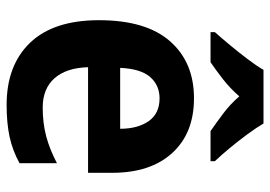

<svg xmlns="http://www.w3.org/2000/svg" viewBox="-138 -761 816 580"><g transform="rotate(90 270.0 -471.0)"><path d="M277 -649Q382 -649 442 -583.5Q502 -518 502 -402V-329H183Q185 -263 216.5 -227.5Q248 -192 305 -192Q352 -192 391.5 -202.5Q431 -213 473 -235V-122Q435 -101 393.5 -92Q352 -83 297 -83Q177 -83 109 -154Q41 -225 41 -362Q41 -504 104.5 -576.5Q168 -649 277 -649ZM277 -545Q238 -545 213 -517Q188 -489 185 -426H369Q369 -479 346 -512Q323 -545 277 -545ZM353 -859Q366 -837 385.5 -810.5Q405 -784 426.5 -758Q448 -732 467 -712V-699H376Q353 -715 324 -736.5Q295 -758 271 -786Q247 -758 218.5 -736Q190 -714 168 -699H77V-712Q94 -731 116 -757.5Q138 -784 158.5 -811Q179 -838 191 -859Z"/></g></svg>

Font: Noto Sans Telugu UI SemiCondensed
Style: Bold
Weight: 700
Width: 4
Designer: Jelle Bosma - Monotype Design Team
Foundry: Monotype Imaging Inc.
Version: Version 2.005; ttfautohint (v1.8.4.7-5d5b)